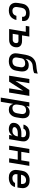

<svg xmlns="http://www.w3.org/2000/svg" viewBox="1955 -2730 990 4940"><g transform="rotate(90 2450.0 -260.0)"><path d="M250 8Q218 8 187.5 2Q157 -4 131.5 -18.5Q106 -33 88 -56.5Q70 -80 61 -108.5Q52 -137 52 -168.5Q52 -200 57 -232L74 -332Q78 -359 88 -386Q98 -413 115.5 -437Q133 -461 157 -479.5Q181 -498 208 -509Q235 -520 263 -524Q291 -528 318 -528Q346 -528 373.5 -524.5Q401 -521 425.5 -511.5Q450 -502 470.5 -486Q491 -470 503.5 -447.5Q516 -425 520 -397.5Q524 -370 519 -343L518 -333H411L412 -338Q415 -360 409 -380Q403 -400 388 -413Q373 -426 352.5 -431Q332 -436 311 -436Q287 -436 263.5 -428Q240 -420 222 -403Q204 -386 193.5 -363Q183 -340 179 -317L163 -217Q160 -200 159.5 -183.5Q159 -167 162.5 -151.5Q166 -136 175 -122.5Q184 -109 196.5 -100.5Q209 -92 225 -88Q241 -84 258 -84Q279 -84 301 -90Q323 -96 341 -110Q359 -124 371 -144.5Q383 -165 387 -186V-187H494V-186Q489 -159 477.5 -132.5Q466 -106 448.5 -82.5Q431 -59 408 -41Q385 -23 358.5 -12Q332 -1 304.5 3.5Q277 8 250 8Z M727 0 798 -428H646L661 -520H921L890 -332H1032Q1057 -332 1081 -328Q1105 -324 1126 -313.5Q1147 -303 1163 -286Q1179 -269 1187.5 -247Q1196 -225 1197 -200Q1198 -175 1194 -150Q1190 -129 1182 -108Q1174 -87 1160.5 -68.5Q1147 -50 1128.5 -36.5Q1110 -23 1089 -14.5Q1068 -6 1046.5 -3Q1025 0 1003 0ZM1003 -92Q1018 -92 1032.5 -96.5Q1047 -101 1059.5 -111.5Q1072 -122 1079 -136Q1086 -150 1088 -165Q1090 -179 1088.5 -193.5Q1087 -208 1079.5 -219Q1072 -230 1058.5 -235Q1045 -240 1031 -240H874L850 -92Z M1556 8Q1524 8 1494 3Q1464 -2 1438 -15.5Q1412 -29 1392 -51Q1372 -73 1362 -101Q1352 -129 1351 -160Q1350 -191 1356 -223L1378 -358Q1383 -391 1390 -425Q1397 -459 1407.5 -492.5Q1418 -526 1435 -558Q1452 -590 1478 -616Q1504 -642 1536 -660Q1568 -678 1602 -687Q1636 -696 1670.5 -699Q1705 -702 1739 -706Q1773 -710 1807.5 -717Q1842 -724 1875 -735L1860 -643Q1832 -631 1803.5 -624Q1775 -617 1746.5 -613.5Q1718 -610 1689 -608.5Q1660 -607 1632 -599Q1604 -591 1578.5 -573Q1553 -555 1535 -530Q1517 -505 1508.5 -476.5Q1500 -448 1494 -420Q1508 -440 1526 -457Q1544 -474 1566 -485Q1588 -496 1611 -500.5Q1634 -505 1656 -505Q1685 -505 1712 -498.5Q1739 -492 1760.5 -476Q1782 -460 1795.5 -436.5Q1809 -413 1814.5 -386.5Q1820 -360 1819.5 -331.5Q1819 -303 1814 -274L1798 -179Q1794 -152 1783.5 -125.5Q1773 -99 1755.5 -76.5Q1738 -54 1714 -37Q1690 -20 1664 -10Q1638 0 1610.5 4Q1583 8 1556 8ZM1557 -84Q1580 -84 1603.5 -90Q1627 -96 1646.5 -111.5Q1666 -127 1677.5 -149Q1689 -171 1693 -194L1709 -289Q1711 -305 1711.5 -321Q1712 -337 1707.5 -351.5Q1703 -366 1694 -378.5Q1685 -391 1672.5 -398.5Q1660 -406 1644.5 -409.5Q1629 -413 1613 -413Q1592 -413 1569 -408Q1546 -403 1526.5 -390.5Q1507 -378 1495 -357.5Q1483 -337 1479 -315L1461 -208Q1458 -192 1458 -176Q1458 -160 1462 -145.5Q1466 -131 1475 -118.5Q1484 -106 1497 -98.5Q1510 -91 1525.5 -87.5Q1541 -84 1557 -84Z M1927 0 2013 -520H2121L2061 -160L2294 -520H2447L2361 0H2253L2312 -360L2080 0Z M2491 215 2613 -520H2721L2708 -443Q2721 -463 2738.5 -480Q2756 -497 2777 -508Q2798 -519 2820 -523.5Q2842 -528 2864 -528Q2893 -528 2920.5 -520.5Q2948 -513 2968.5 -496Q2989 -479 3001.5 -454.5Q3014 -430 3019 -402.5Q3024 -375 3022.5 -346Q3021 -317 3016 -288L3000 -188Q2996 -164 2989 -140Q2982 -116 2969.5 -93Q2957 -70 2939.5 -50.5Q2922 -31 2899.5 -17Q2877 -3 2852 2.5Q2827 8 2803 8Q2776 8 2750.5 1.5Q2725 -5 2705 -20Q2685 -35 2672 -57Q2659 -79 2652 -104L2599 215ZM2761 -84Q2784 -84 2808 -91.5Q2832 -99 2851 -116.5Q2870 -134 2880.5 -157Q2891 -180 2894 -203L2911 -303Q2914 -319 2914.5 -335.5Q2915 -352 2911.5 -367.5Q2908 -383 2900.5 -396.5Q2893 -410 2881 -419Q2869 -428 2853.5 -432Q2838 -436 2821 -436Q2799 -436 2776 -430Q2753 -424 2734 -409Q2715 -394 2704 -372.5Q2693 -351 2689 -329L2673 -229Q2670 -212 2669 -194.5Q2668 -177 2671 -161Q2674 -145 2680.5 -130Q2687 -115 2699 -104.5Q2711 -94 2727 -89Q2743 -84 2761 -84Z M3307 8Q3284 8 3261.5 5Q3239 2 3219 -5.5Q3199 -13 3181.5 -26Q3164 -39 3153.5 -58Q3143 -77 3141 -99.5Q3139 -122 3143 -145Q3147 -173 3161 -200Q3175 -227 3197.5 -247.5Q3220 -268 3248 -281.5Q3276 -295 3304 -302.5Q3332 -310 3361 -312.5Q3390 -315 3418 -315H3505L3509 -340Q3512 -361 3507 -381Q3502 -401 3487.5 -413.5Q3473 -426 3453 -431Q3433 -436 3412 -436Q3394 -436 3376 -433.5Q3358 -431 3340.5 -423Q3323 -415 3309.5 -400.5Q3296 -386 3293 -368H3186Q3190 -393 3202 -416.5Q3214 -440 3232 -459.5Q3250 -479 3273 -492.5Q3296 -506 3320.5 -514Q3345 -522 3370 -525Q3395 -528 3419 -528Q3448 -528 3476.5 -524Q3505 -520 3530 -508.5Q3555 -497 3574.5 -478.5Q3594 -460 3605.5 -435.5Q3617 -411 3618 -382.5Q3619 -354 3615 -325L3561 0H3453L3467 -86Q3454 -65 3436.5 -46.5Q3419 -28 3398 -15.5Q3377 -3 3353.5 2.5Q3330 8 3307 8ZM3351 -84Q3367 -84 3384 -87.5Q3401 -91 3416.5 -99.5Q3432 -108 3444.5 -120.5Q3457 -133 3466 -148Q3475 -163 3480 -179Q3485 -195 3488 -212L3490 -223H3418Q3402 -223 3385.5 -222Q3369 -221 3353 -218Q3337 -215 3321 -210Q3305 -205 3290.5 -196Q3276 -187 3264.5 -173Q3253 -159 3250 -143Q3249 -132 3252.5 -121.5Q3256 -111 3264.5 -104.5Q3273 -98 3283.5 -94Q3294 -90 3305 -88Q3316 -86 3327.5 -85Q3339 -84 3351 -84Z M3727 0 3813 -520H3921L3887 -313H4105L4139 -520H4247L4161 0H4053L4089 -221H3871L3835 0Z M4553 8Q4521 8 4490.5 2.5Q4460 -3 4434 -18Q4408 -33 4389.5 -56Q4371 -79 4361.5 -108Q4352 -137 4352 -168.5Q4352 -200 4357 -232L4374 -332Q4378 -359 4388 -386Q4398 -413 4415.5 -437Q4433 -461 4457 -479Q4481 -497 4507.5 -508.5Q4534 -520 4562 -524Q4590 -528 4617 -528Q4649 -528 4680 -522.5Q4711 -517 4737.5 -502.5Q4764 -488 4783 -464.5Q4802 -441 4811.5 -412.5Q4821 -384 4821.5 -352Q4822 -320 4816 -288L4804 -214H4462Q4458 -189 4461 -164Q4464 -139 4477.5 -120.5Q4491 -102 4513.5 -93Q4536 -84 4561 -84Q4579 -84 4597.5 -86.5Q4616 -89 4634 -97Q4652 -105 4666.5 -119Q4681 -133 4685 -152H4792Q4787 -127 4774.5 -103.5Q4762 -80 4743.5 -60.5Q4725 -41 4701.5 -27.5Q4678 -14 4653 -6Q4628 2 4603 5Q4578 8 4553 8ZM4477 -306H4711Q4716 -331 4713 -355Q4710 -379 4698 -398Q4686 -417 4664 -426.5Q4642 -436 4617 -436Q4602 -436 4585.5 -433Q4569 -430 4554 -423Q4539 -416 4525.5 -404.5Q4512 -393 4502.5 -378.5Q4493 -364 4487.5 -348.5Q4482 -333 4479 -317Z"/></g></svg>

Font: Iosevka Aile Semibold Oblique
Style: Regular
Weight: 600
Italic angle: -9°
Designer: Belleve Invis
Foundry: Belleve Invis
Version: Version 31.1.0; ttfautohint (v1.8.4)